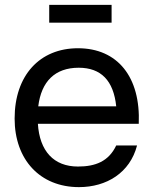

<svg xmlns="http://www.w3.org/2000/svg" viewBox="-20 -753 630 788"><path d="M304 15C417.5 15 513.5 -44 542.5 -156H457C426 -90.5 371.5 -69.5 300 -69.5C200.5 -69.5 142.5 -133 135.5 -245H549.5C557.5 -437 462.5 -555 300 -555C143 -555 40 -443.5 40 -266.5C40 -97.5 144.5 15 304 15ZM137 -316.5C149.5 -419 206 -475 303 -475C394.5 -475 446 -422.5 457 -316.5ZM182 -660H438V-733H182Z"/></svg>

Font: Eudonet Medium
Style: Regular
Weight: 500
Designer: Mikhail Sharanda
Foundry: Mikhail Sharanda
Version: Version 4.503;Glyphs 3.1.2 (3151)